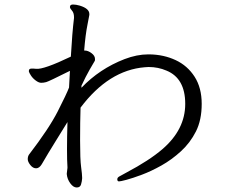

<svg xmlns="http://www.w3.org/2000/svg" viewBox="-20 -775 1040 851"><path d="M290 -744Q290 -755 303.5 -755Q317 -755 334 -750Q376 -737 376 -713V-709Q376 -706 367.5 -664.5Q359 -623 353 -551H356Q370 -551 385.5 -539.5Q401 -528 401 -514V-509Q401 -506 398.5 -502.5Q396 -499 378 -467.5Q360 -436 341 -395V-386Q421 -470 532 -513Q587 -534 637 -534H643Q706 -533 758.5 -508.5Q811 -484 842.5 -435Q874 -386 874 -314.5Q874 -243 848.5 -192.5Q823 -142 782 -104.5Q741 -67 695.5 -41.5Q650 -16 608.5 -0.5Q567 15 540.5 22Q514 29 507.5 29Q501 29 500 22V19Q500 12 509 7Q518 2 540 -10Q642 -64 700 -114Q801 -201 801 -314.5Q801 -428 718 -462Q681 -478 639 -478L622 -477Q462 -464 337 -298Q335 -236 335 -152Q335 -68 339.5 -35Q344 -2 344 11V17Q343 30 339 43Q335 56 320 56Q305 56 291.5 37.5Q278 19 276 -3V-6L279 -31V-34Q277 -62 277 -114Q277 -166 279 -234Q254 -193 224 -145Q194 -97 165 -47Q154 -29 140 -29Q126 -29 114.5 -43.5Q103 -58 103 -69.5Q103 -81 108 -89Q197 -205 236 -281.5Q275 -358 286 -387Q288 -425 290 -461Q196 -414 184.5 -411Q173 -408 162.5 -408Q152 -408 138.5 -418Q125 -428 117 -440.5Q109 -453 108 -458V-461Q108 -471 120 -471H128Q132 -471 140 -470Q173 -466 294 -524Q300 -630 308 -695V-699Q308 -718 299 -728Q290 -738 290 -744Z"/></svg>

Font: ToneOZ-Pinyin-WenKai-Regular
Style: Regular
Weight: 400
Designer: Fontworks Inc.
Foundry: ToneOZ
Version: Version 0.240331